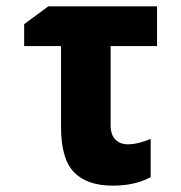

<svg xmlns="http://www.w3.org/2000/svg" viewBox="-20 -574 570 604"><path d="M334 10Q254 10 213 -32Q172 -74 172 -174V-429H56V-498L132 -554H474V-429H328V-181Q328 -150 343 -135Q358 -120 382 -120Q398 -120 416.5 -124.5Q435 -129 454 -137V-17Q431 -4 401 3Q371 10 334 10Z"/></svg>

Font: Noto Sans Mono Condensed Black
Style: Regular
Weight: 900
Width: 3
Designer: Monotype Design Team
Foundry: Monotype Imaging Inc.
Version: Version 2.014